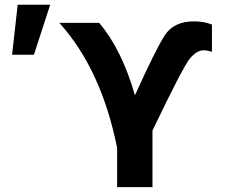

<svg xmlns="http://www.w3.org/2000/svg" viewBox="-20 -770 946 790"><path d="M119.6 -544.9H29.8L52.7 -750.5H186.5ZM535.2 -377.9Q619.6 -564.5 657 -623.3Q694.3 -682.1 778.3 -682.1Q819.8 -682.1 852.1 -668.9V-557.1Q830.6 -563 818.4 -563Q789.1 -563 761 -528.8Q732.9 -494.6 607.4 -232.9V0H461.9V-161.6Q397 -484.9 224.1 -675.8H388.2Q481.4 -565.9 535.2 -377.9Z"/></svg>

Font: Cadman
Style: Bold
Weight: 700
Designer: Paul James MIller
Foundry: High-Logic / Made with FontCreator
Version: Version 2.114;March 28, 2021;FontCreator 13.0.0.2683 64-bit